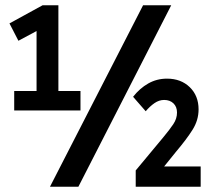

<svg xmlns="http://www.w3.org/2000/svg" viewBox="-20 -710 810 730"><path d="M34 -290V-364H119V-592L50 -555L16 -621L142 -690H202V-364H286V-290ZM170 0 524 -690H631L278 0ZM496 0V-62L600 -187Q625 -217 639 -238Q653 -259 653 -282Q653 -304 639.5 -317Q626 -330 604 -330Q585 -330 567.5 -318Q550 -306 534 -287L486 -342Q511 -374 543.5 -392.5Q576 -411 615 -411Q668 -411 701.5 -378.5Q735 -346 735 -294Q735 -253 712 -216.5Q689 -180 650 -134L604 -77H743V0Z"/></svg>

Font: Radio Canada Condensed Medium
Style: Regular
Weight: 500
Width: 3
Designer: Charles Daoud, Etienne Aubert Bonn, Alexandre Saumier Demers, Jacques Le Bailly
Foundry: Radio-Canada
Version: Version 2.104; ttfautohint (v1.8.4.7-5d5b);gftools[0.9.28.de